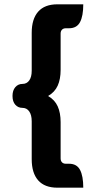

<svg xmlns="http://www.w3.org/2000/svg" viewBox="-20 -746 443 890"><path d="M127 -8V-184Q127 -213 115.5 -229.5Q104 -246 84 -246Q64 -246 51 -260.5Q38 -275 38 -301Q38 -327 51 -342Q64 -357 84 -357Q104 -357 115.5 -373Q127 -389 127 -418V-594Q127 -658 157 -692Q187 -726 246 -726H366Q366 -672 351 -643.5Q336 -615 300 -615H285Q274 -615 267.5 -608.5Q261 -602 261 -590V-422Q261 -379 247.5 -349Q234 -319 203 -301Q234 -283 247.5 -253Q261 -223 261 -180V-12Q261 0 267.5 6.5Q274 13 285 13H300Q336 13 351 41.5Q366 70 366 124H246Q187 124 157 90Q127 56 127 -8Z"/></svg>

Font: K2D
Style: Bold
Weight: 700
Designer: Katatrad Aksorn Co.,Ltd.
Foundry: Cadson Demak Co.,Ltd.
Version: Version 1.000; ttfautohint (v1.6)